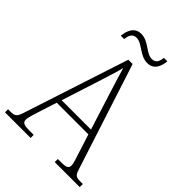

<svg xmlns="http://www.w3.org/2000/svg" viewBox="-250 -987 1102 1102"><g transform="rotate(45 301.5 -436.0)"><path d="M375 -777C429 -777 446 -823 450 -866H422C419 -838 411 -812 377 -812C330 -812 295 -872 233 -872C178 -872 161 -822 157 -781H184C188 -809 195 -837 230 -837C276 -837 314 -777 375 -777ZM-2 0H206V-25H168C122 -25 112 -35 112 -56C112 -75 128 -119 134 -140L169 -249H426L463 -133C469 -113 484 -73 484 -56C484 -34 475 -25 430 -25H402V0H605V-25H590C549 -25 541 -30 529 -69L320 -714H285L81 -89C64 -33 57 -25 16 -25H-2ZM179 -279 252 -506C267 -557 291 -625 298 -660C310 -620 329 -556 349 -494L417 -279Z"/></g></svg>

Font: Noto Serif Sinhala SemiCondensed ExtraLight
Style: Regular
Weight: 200
Width: 4
Designer: Jelle Bosma - Monotype Design Team
Foundry: Monotype Imaging Inc.
Version: Version 2.007